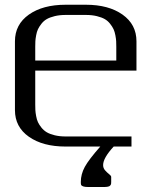

<svg xmlns="http://www.w3.org/2000/svg" viewBox="-20 -603 644 790"><path d="M541.5 -312.5H125V-172.9Q125 -159.7 125.5 -149.9Q126 -140.1 128.7 -125.5Q131.3 -110.8 136.2 -100.3Q141.1 -89.8 150.4 -78.1Q159.7 -66.4 172.4 -58.8Q185.1 -51.3 205.1 -46.4Q225.1 -41.5 250 -41.5H521V0H447.8Q404.3 46.9 404.3 76.2Q404.3 88.9 412.6 98.1Q420.9 107.4 429.2 113.8Q437.5 120.1 437.5 125V146Q437.5 151.4 437 153.8Q436.5 156.2 433.8 159.9Q431.2 163.6 424.3 165Q417.5 166.5 406.2 166.5H343.8Q328.6 166.5 321.8 163.8Q314.9 161.1 313.7 157.7Q312.5 154.3 312.5 146Q312.5 113.8 328.9 83.7Q345.2 53.7 392.6 0H250Q156.2 0 98.9 -40.3Q41.5 -80.6 41.5 -149.9V-433.1Q41.5 -502.4 98.9 -543Q156.2 -583.5 250 -583.5H333.5Q426.8 -583.5 484.1 -543Q541.5 -502.4 541.5 -433.1ZM125 -354H458.5V-410.6Q458.5 -423.8 458 -433.3Q457.5 -442.9 454.8 -457.5Q452.1 -472.2 447.3 -482.7Q442.4 -493.2 433.1 -505.1Q423.8 -517.1 411.1 -524.4Q398.4 -531.7 378.4 -536.6Q358.4 -541.5 333.5 -541.5H250Q225.1 -541.5 205.1 -536.6Q185.1 -531.7 172.4 -524.4Q159.7 -517.1 150.4 -505.1Q141.1 -493.2 136.2 -482.7Q131.3 -472.2 128.7 -457.5Q126 -442.9 125.5 -433.3Q125 -423.8 125 -410.6Z"/></svg>

Font: Gputeks
Style: Regular
Weight: 500
Version: Version 0.9